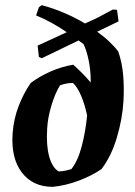

<svg xmlns="http://www.w3.org/2000/svg" viewBox="-20 -713 523 745"><path d="M185 12Q107 12 64.5 -44Q22 -100 29 -196Q33 -251 52 -300.5Q71 -350 99 -391Q134 -417 176 -435.5Q218 -454 264 -462Q280 -448 296 -432Q312 -416 332 -393V-400Q332 -440 324 -479Q316 -518 304 -542Q295 -549 285 -556L142 -487L131 -492L126 -536L239 -588Q210 -608 179 -625Q148 -642 120 -653L131 -685L142 -693Q228 -670 310 -622L354 -642L418 -676L434 -675L440 -630L357 -590Q381 -573 402 -553.5Q423 -534 439 -513Q454 -469 458 -420.5Q462 -372 459 -320Q455 -252 433.5 -179.5Q412 -107 374 -57Q336 -31 285.5 -12Q235 7 185 12ZM207 -48Q221 -48 234.5 -51Q248 -54 257 -57Q282 -88 297 -145Q312 -202 318 -265Q309 -308 294.5 -342Q280 -376 263 -391Q248 -391 236 -388.5Q224 -386 213 -382Q194 -352 179.5 -303.5Q165 -255 163 -214Q159 -150 170.5 -107Q182 -64 207 -48Z"/></svg>

Font: Labrada
Style: Bold Italic
Weight: 700
Italic angle: -7°
Designer: Mercedes Jáuregui
Foundry: Omnibus-Type Team
Version: Version 1.000; ttfautohint (v1.8.4.7-5d5b)